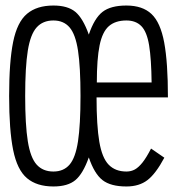

<svg xmlns="http://www.w3.org/2000/svg" viewBox="-20 -656 640 694"><path d="M173 18Q113 18 77.5 -12Q42 -42 27.5 -114Q13 -186 13 -309Q13 -433 27.5 -504.5Q42 -576 77.5 -606Q113 -636 173 -636Q225 -636 252.5 -613Q280 -590 301 -531Q321 -590 350.5 -613Q380 -636 437 -636Q495 -636 527.5 -605.5Q560 -575 573.5 -502.5Q587 -430 587 -304H329Q329 -202 339 -143.5Q349 -85 373 -60.5Q397 -36 437 -36Q454 -36 467.5 -43.5Q481 -51 495 -68.5Q509 -86 526 -119L574 -86Q543 -28 513 -5Q483 18 437 18Q380 18 350.5 -5Q321 -28 301 -87Q280 -28 252.5 -5Q225 18 173 18ZM173 -36Q210 -36 231.5 -61Q253 -86 262 -145.5Q271 -205 271 -309Q271 -414 262 -473Q253 -532 231.5 -557Q210 -582 173 -582Q135 -582 112.5 -557Q90 -532 80.5 -473Q71 -414 71 -309Q71 -205 80.5 -145.5Q90 -86 112.5 -61Q135 -36 173 -36ZM330 -358H528Q527 -443 519 -492Q511 -541 491 -561.5Q471 -582 437 -582Q397 -582 373.5 -561.5Q350 -541 340 -492Q330 -443 330 -358Z"/></svg>

Font: Victor Mono Thin ExtraLight
Style: Regular
Weight: 250
Monospace: yes
Version: Version 1.561;gftools[0.9.30]